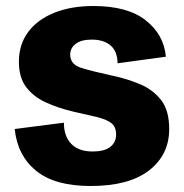

<svg xmlns="http://www.w3.org/2000/svg" viewBox="-20 -610 615 640"><path d="M282 10Q162 10 100 -41Q38 -92 29 -180L193 -201Q193 -156 217.5 -130.5Q242 -105 289 -105Q327 -105 347 -120Q367 -135 367 -162Q367 -188 350 -200.5Q333 -213 300.5 -220.5Q268 -228 224 -238Q173 -250 132 -269Q91 -288 67 -320Q43 -352 43 -404Q43 -462 74 -503.5Q105 -545 161 -567.5Q217 -590 291 -590Q405 -590 465.5 -542.5Q526 -495 533 -421L372 -399Q371 -440 348 -459Q325 -478 286 -478Q251 -478 232.5 -464Q214 -450 214 -428Q214 -395 251.5 -383.5Q289 -372 358 -357Q405 -347 447.5 -329Q490 -311 517 -276.5Q544 -242 544 -180Q544 -94 477 -42Q410 10 282 10Z"/></svg>

Font: BDO Grotesk ExtraBold
Style: Regular
Weight: 800
Designer: Deni Anggara
Foundry: Lokal Container
Version: Version 2.000